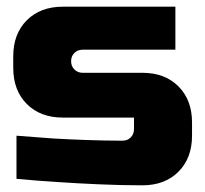

<svg xmlns="http://www.w3.org/2000/svg" viewBox="-20 -550 620 580"><path d="M20 -345.2V-379.9Q20 -447.8 61 -488.8Q102.1 -529.8 169.9 -529.8H509.8V-399.9H230Q214.8 -399.9 204.8 -390.1Q194.8 -380.4 194.8 -365.2Q194.8 -350.1 204.8 -340.1Q214.8 -330.1 230 -330.1H410.2Q478 -330.1 519 -289.1Q560.1 -248 560.1 -180.2V-140.1Q560.1 -72.3 519 -31.2Q478 9.8 410.2 9.8Q346.2 9.8 279.1 6.8Q211.9 3.9 155.8 0Q90.8 -3.9 29.8 -9.8V-140.1Q84 -136.2 139.2 -131.8Q187 -128.9 242.9 -127Q298.8 -125 350.1 -125Q365.2 -125 375 -135Q384.8 -145 384.8 -160.2V-194.8H169.9Q102.1 -194.8 61 -235.8Q20 -276.9 20 -345.2Z"/></svg>

Font: Russo One
Style: Regular
Weight: 400
Designer: Jovanny lemonad
Foundry: Jovanny Lemonad
Version: Version 1.000